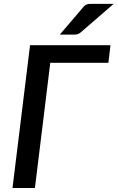

<svg xmlns="http://www.w3.org/2000/svg" viewBox="-20 -948 593 968"><path d="M526.5 -631.5H233.5L156 0H43L131.5 -720H537ZM553 -928.5 388 -785.5Q378.5 -777.5 371 -775.5Q363.5 -773.5 352 -773.5H281.5L398 -910Q403 -916.5 407.5 -920Q412 -923.5 417 -925.5Q422 -927.5 428.2 -928Q434.5 -928.5 443 -928.5Z"/></svg>

Font: Lato SemiBold
Style: Italic
Weight: 600
Italic angle: -7°
Designer: Lukasz Dziedzic with Adam Twardoch and Botio Nikoltchev
Foundry: tyPoland Lukasz Dziedzic
Version: Version 2.015; 2015-08-06; http://www.latofonts.com/